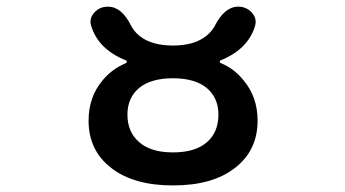

<svg xmlns="http://www.w3.org/2000/svg" viewBox="-20 -568 1040 579"><path d="M315.4 -61.5Q247.1 -114.3 247.1 -204.1Q247.1 -274.4 288.1 -324.2Q317.4 -360.4 360.4 -377.9Q362.3 -378.9 362.3 -381.8Q362.3 -384.8 360.4 -385.7Q276.4 -418.9 254.9 -490.2Q252.9 -496.1 252.9 -502.9Q252.9 -517.6 264.6 -530.3Q280.3 -547.9 305.7 -547.9Q346.7 -547.9 375 -491.2Q383.8 -473.6 400.4 -460Q436.5 -430.7 501.5 -430.7Q566.4 -430.7 602.5 -460Q619.1 -473.6 627.9 -490.2Q657.2 -547.9 698.2 -547.9Q722.7 -547.9 739.3 -530.3Q751 -517.6 751 -502Q751 -496.1 749 -489.3Q727.5 -418.9 644.5 -385.7Q642.6 -384.8 642.6 -381.8Q642.6 -378.9 645.5 -377.9Q686.5 -361.3 715.8 -324.2Q756.8 -274.4 756.8 -204.1Q756.8 -114.3 688.5 -61.5Q621.1 -8.8 502 -8.8Q382.8 -8.8 315.4 -61.5ZM399.4 -302.7Q364.3 -272.5 364.3 -222.7Q364.3 -169.9 399.4 -139.6Q434.6 -108.4 501.5 -108.4Q568.4 -108.4 603.5 -138.7Q638.7 -168.9 638.7 -222.7Q638.7 -272.5 603.5 -302.7Q567.4 -332 501.5 -332Q435.5 -332 399.4 -302.7Z"/></svg>

Font: Rounded-X Mgen+ 2m medium
Style: Regular
Weight: 500
Designer: [Source Han Sans]
Ryoko NISHIZUKA  (kana & ideographs); Paul D. Hunt (Latin, Greek & Cyrillic); Wenlong ZHANG  (bopomofo
Version: Version 1.059.20150602